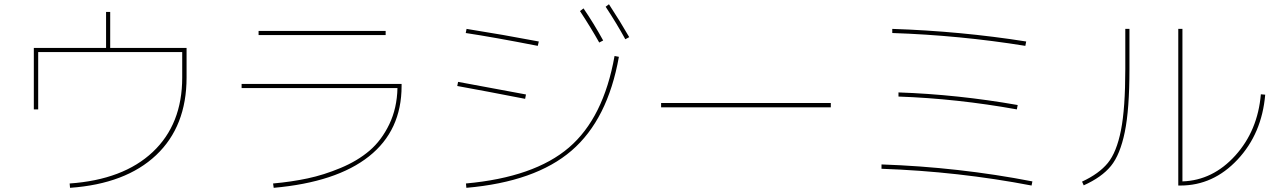

<svg xmlns="http://www.w3.org/2000/svg" viewBox="-20 -856 6040 906"><path d="M839.8 -610.4H160.2V-339.8H139.6V-629.9H480.5V-799.8H500V-629.9H860.4V-490.2Q860.4 -259.8 716.8 -124Q573.2 11.7 310.5 30.3L308.6 9.8Q561.5 -7.8 700.7 -138.7Q839.8 -269.5 839.8 -490.2Z M1200.2 -690.4V-710H1799.8V-690.4ZM1855.5 -440.4H1120.1V-460H1875V-450.2Q1875 -240.2 1721.2 -118.2Q1567.4 3.9 1271.5 30.3L1268.6 9.8Q1355.5 2 1431.6 -14.2Q1507.8 -30.3 1587.4 -63.5Q1667 -96.7 1723.6 -145Q1780.3 -193.4 1816.9 -269.5Q1853.5 -345.7 1855.5 -440.4Z M2178.7 9.8Q2501 -19.5 2664.6 -159.7Q2828.1 -299.8 2879.9 -591.8L2900.4 -587.9Q2847.7 -292 2676.8 -145Q2505.9 2 2180.7 30.3ZM2716.8 -803.7 2733.4 -816.4Q2782.2 -745.1 2826.2 -665L2807.6 -655.3Q2767.6 -726.6 2716.8 -803.7ZM2837.9 -824.2 2853.5 -835.9Q2907.2 -753.9 2949.2 -680.7L2930.7 -670.9Q2890.6 -744.1 2837.9 -824.2ZM2137.7 -450.2 2141.6 -469.7Q2276.4 -445.3 2461.9 -410.2L2458 -389.6Q2272.5 -425.8 2137.7 -450.2ZM2177.7 -700.2 2181.6 -719.7Q2353.5 -692.4 2522.5 -660.2L2517.6 -639.6Q2307.6 -680.7 2177.7 -700.2Z M3099.6 -349.6V-370.1H3900.4V-349.6Z M4139.6 -59.6V-80.1Q4504.9 -67.4 4851.6 0L4847.7 19.5Q4502 -46.9 4139.6 -59.6ZM4219.7 -400.4V-419.9Q4499 -410.2 4782.2 -360.4L4778.3 -339.8Q4496.1 -390.6 4219.7 -400.4ZM4190.4 -700.2V-719.7Q4512.7 -709 4822.3 -660.2L4818.4 -639.6Q4508.8 -689.5 4190.4 -700.2Z M5290 -719.7H5309.6V-530.3Q5309.6 -339.8 5287.6 -232.9Q5265.6 -126 5222.2 -72.8Q5178.7 -19.5 5093.8 18.6L5085.9 1Q5166 -36.1 5207.5 -86.9Q5249 -137.7 5269.5 -241.2Q5290 -344.7 5290 -530.3ZM5559.6 0Q5703.1 -4.9 5809.1 -122.1Q5915 -239.3 5929.7 -411.1L5950.2 -409.2Q5934.6 -225.6 5819.8 -103Q5705.1 19.5 5549.8 19.5H5540V-719.7H5559.6Z"/></svg>

Font: Mgen+ 1m thin
Style: Regular
Weight: 100
Designer: [Source Han Sans]
Ryoko NISHIZUKA  (kana & ideographs); Paul D. Hunt (Latin, Greek & Cyrillic); Wenlong ZHANG  (bopomofo
Version: Version 1.059.20150602